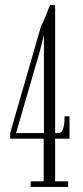

<svg xmlns="http://www.w3.org/2000/svg" viewBox="-20 -734 325 754"><path d="M100.5 0V-22H151.5V-189.5H20V-211.5L141 -631Q151 -650 159.5 -671.5Q168 -693 176 -714H196.5V-211.5H210.5Q233.5 -211.5 233.5 -277.5H253V-189.5H196.5V-22H247.5V0ZM152.5 -597 136.5 -533 43 -211.5H152.5Z"/></svg>

Font: Imbue 50pt ExtraLight
Style: Regular
Weight: 200
Designer: Tyler Finck
Foundry: Etcetera Type Company
Version: Version 1.102; ttfautohint (v1.8.3)